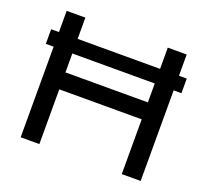

<svg xmlns="http://www.w3.org/2000/svg" viewBox="-113 -787 1001 926"><g transform="rotate(20 387.0 -324.5)"><path d="M39 -465V-540H79V-649H175V-540H598V-649H695V-540H735V-465H695V0H598V-281H175V0H79V-465ZM175 -368H598V-465H175Z"/></g></svg>

Font: Syne Med Modified
Style: Regular
Weight: 500
Designer: Lucas Descroix
Foundry: Bonjour Monde
Version: Version 2.200